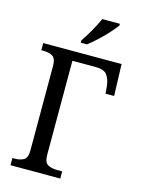

<svg xmlns="http://www.w3.org/2000/svg" viewBox="-136 -1007 795 1084"><g transform="rotate(15 261.5 -465.5)"><path d="M240 -771V-784Q262 -816 285 -856.5Q308 -897 323 -931H426V-921Q414 -904 388.5 -875.5Q363 -847 332.5 -818.5Q302 -790 277 -771ZM36 0V-42H49Q81 -42 102 -54Q123 -66 123 -111V-602Q123 -648 102 -660Q81 -672 50 -672H36V-714H494L500 -529H450L446 -573Q442 -611 424.5 -635.5Q407 -660 357 -660H221V-110Q221 -66 243 -54Q265 -42 297 -42H327V0Z"/></g></svg>

Font: Noto Serif SemiCondensed
Style: Regular
Weight: 400
Width: 4
Designer: Monotype Design Team
Foundry: Monotype Imaging Inc.
Version: Version 2.013